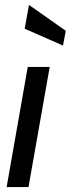

<svg xmlns="http://www.w3.org/2000/svg" viewBox="-20 -762 288 782"><path d="M7 0 93 -489.5H182.5L96 0ZM236.5 -576.5 80.5 -645 98 -742 248 -636.5Z"/></svg>

Font: Cabin
Style: Italic
Weight: 400
Width: 4
Italic angle: -10°
Designer: Pablo Impallari
Foundry: Pablo Impallari. http://www.impallari.com Igino Marini. http://www.ikern.com
Version: Version 3.001